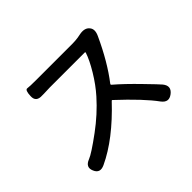

<svg xmlns="http://www.w3.org/2000/svg" viewBox="-145 -996 1290 1290"><g transform="rotate(-45 500.0 -350.5)"><path d="M863 -5Q817 30 781 -18Q715 -109 559 -254Q555 -257 552 -253Q375 -65 208 13Q153 39 132 -12Q110 -62 167 -84Q204 -98 318 -182Q420 -257 500 -347Q551 -404 596 -478.5Q641 -553 658 -606Q659 -611 654 -611H321Q292 -611 263 -609H248Q186 -605 189 -661Q191 -717 210.5 -714Q230 -711 292 -711H636Q663 -711 690 -715L722 -721Q771 -729 793 -701Q816 -674 794 -627Q716 -457 626 -341Q622 -336 626 -332Q694 -274 780 -185Q857 -106 872 -88Q910 -41 863 -5Z"/></g></svg>

Font: Resource Han Rounded CN Medium
Style: Regular
Weight: 500
Designer: Cyano Hao (round all glyphs); Ryoko NISHIZUKA 西塚涼子 (kana, bopomofo & ideographs); Paul D. Hunt (Latin, Greek & Cyrillic)
Foundry: Cyano Hao
Version: 0.990